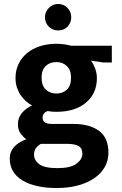

<svg xmlns="http://www.w3.org/2000/svg" viewBox="-20 -707 612 965"><path d="M58 -315Q58 -354 73.5 -386Q89 -418 116.5 -440.5Q144 -463 181.5 -475Q219 -487 264 -487Q281 -487 301 -484.5Q321 -482 338 -477H542V-393H499L437 -402Q450 -386 458.5 -362Q467 -338 467 -314Q467 -238 412.5 -191.5Q358 -145 263 -145Q238 -145 219 -149Q194 -139 194 -116Q194 -100 205 -92Q216 -84 244 -84H351Q430 -84 477.5 -49.5Q525 -15 525 61Q525 100 506.5 132.5Q488 165 454 188.5Q420 212 372 225Q324 238 265 238Q156 238 92.5 199.5Q29 161 29 89Q29 56 51 31.5Q73 7 112 -7Q98 -17 84 -35.5Q70 -54 70 -82Q70 -115 90 -139Q110 -163 141 -177Q126 -185 111.5 -197.5Q97 -210 85 -227Q73 -244 65.5 -266Q58 -288 58 -315ZM186 16Q171 24 161 37Q151 50 151 70Q151 99 177.5 118.5Q204 138 269 138Q334 138 364 116Q394 94 394 66Q394 38 375 27Q356 16 316 16ZM337 -316Q337 -355 316 -375Q295 -395 263 -395Q230 -395 209.5 -375Q189 -355 189 -317Q189 -277 210 -257Q231 -237 263 -237Q296 -237 316.5 -257Q337 -277 337 -316ZM206 -621Q206 -647 225.5 -667Q245 -687 272 -687Q301 -687 319.5 -667Q338 -647 338 -621Q338 -592 319.5 -573Q301 -554 272 -554Q245 -554 225.5 -573Q206 -592 206 -621Z"/></svg>

Font: Mukta Malar
Style: Bold
Weight: 700
Designer: Aadarsh Rajan, Girish Dalvi, Yashodeep Gholap
Foundry: Ek Type
Version: Version 2.538;PS 1.000;hotconv 16.6.51;makeotf.lib2.5.65220;